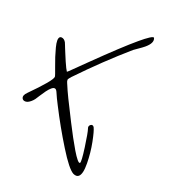

<svg xmlns="http://www.w3.org/2000/svg" viewBox="-180 -634 713 697"><g transform="rotate(-20 177.0 -286.0)"><path d="M11.7 -37.6Q1.5 -37.6 -4.9 -50.8Q-13.7 -72.3 -2.4 -149.4Q8.8 -226.6 26.4 -302.7Q32.2 -329.6 39.1 -352.1Q39.6 -353 39.6 -354.5Q43 -369.6 24.9 -369.6Q16.1 -369.6 2.9 -366.5Q-10.3 -363.3 -23.9 -358.9Q-37.6 -354.5 -41.5 -353.5Q-49.3 -351.6 -57.6 -351.6Q-71.8 -351.6 -78.9 -357.4Q-85.9 -363.3 -84.5 -370.6Q-82 -382.8 -61.5 -384.3Q41.5 -393.6 52.2 -404.8Q54.7 -407.2 66.2 -440.2Q77.6 -473.1 92 -503.4Q106.4 -533.7 118.2 -533.7Q121.6 -533.7 124.5 -530.8Q131.8 -523.4 129.4 -510.3Q128.4 -506.8 126.2 -500.2Q124 -493.7 123 -490.7Q121.1 -484.4 116.5 -470.2Q111.8 -456.1 108.2 -443.4Q104.5 -430.7 102.1 -420.9Q100.1 -411.1 99.6 -407.2H107.4Q112.3 -407.2 184.6 -413.1Q317.9 -423.3 381.3 -423.3Q394.5 -423.3 405 -422.9Q415.5 -422.4 423.6 -421.4Q431.6 -420.4 435.5 -418.7Q439.5 -417 439 -414.6Q433.6 -396 398.9 -396Q388.7 -396 372.3 -397.7Q356 -399.4 352.5 -399.4H352.1Q234.4 -397.5 108.9 -383.8Q103.5 -383.3 100.1 -382.3Q96.7 -381.3 94.5 -380.9Q92.3 -380.4 90.6 -377.4Q88.9 -374.5 88.4 -373.8Q87.9 -373 86.2 -367.4Q84.5 -361.8 84 -359.9Q74.7 -332.5 51.3 -230Q44.4 -200.2 39.3 -175.3Q34.2 -150.4 30.5 -127.9Q26.9 -105.5 26.9 -92.8Q26.9 -80.1 31.2 -80.1Q37.1 -80.1 66.7 -127.2Q96.2 -174.3 101.1 -187.5Q104 -196.3 113.3 -196.3Q117.7 -196.3 120.4 -193.4Q123 -190.4 122.1 -185.1Q118.7 -170.9 99.6 -136.2Q80.6 -101.6 54.4 -69.6Q28.3 -37.6 11.7 -37.6Z"/></g></svg>

Font: Sintesa 4
Style: 4
Weight: 400
Version: Version 001.000